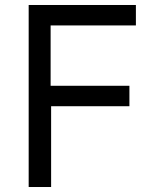

<svg xmlns="http://www.w3.org/2000/svg" viewBox="-20 -750 640 770"><path d="M95 0V-730H525V-648H183V-406H499V-324H185V0Z"/></svg>

Font: JetBrainsMono NFM
Style: Regular
Weight: 400
Monospace: yes
Designer: Philipp Nurullin, Konstantin Bulenkov
Foundry: JetBrains
Version: Version 2.304; ttfautohint (v1.8.4.7-5d5b);Nerd Fonts 3.3.0